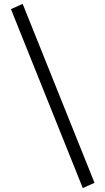

<svg xmlns="http://www.w3.org/2000/svg" viewBox="-20 -872 540 984"><path d="M404.3 91.8 464.4 64.9 96.2 -852.1 36.1 -825.2Z"/></svg>

Font: FORM UDPGothic
Style: Bold
Weight: 700
Foundry: Pronama LLC
Version: Version 1.051